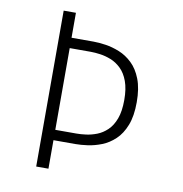

<svg xmlns="http://www.w3.org/2000/svg" viewBox="-79 -774 808 849"><g transform="rotate(10 325.0 -350.0)"><path d="M139 0V-700H194V-588H292.5Q316.5 -588 347.2 -583.5Q378 -579 409.8 -566.2Q441.5 -553.5 468.2 -528Q495 -502.5 511.2 -460.8Q527.5 -419 527.5 -357Q527.5 -295 511.2 -253.5Q495 -212 468.2 -186.8Q441.5 -161.5 409.8 -149Q378 -136.5 347.2 -132.2Q316.5 -128 292.5 -128H194V0ZM194 -174.5H289Q307.5 -174.5 331.2 -177.5Q355 -180.5 379.8 -190Q404.5 -199.5 425.5 -219.5Q446.5 -239.5 459 -273Q471.5 -306.5 471.5 -357Q471.5 -407.5 459 -441.2Q446.5 -475 425.5 -495.2Q404.5 -515.5 379.8 -525.2Q355 -535 331.2 -538.2Q307.5 -541.5 289 -541.5H194Z"/></g></svg>

Font: Trispace Thin ExtraLight
Style: Regular
Weight: 250
Version: Version 1.210